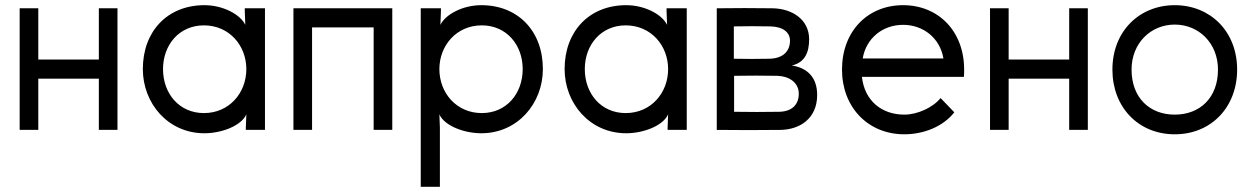

<svg xmlns="http://www.w3.org/2000/svg" viewBox="-20 -502 4840 742"><path d="M434 -470H362V-272H128V-470H56V0H128V-198H362V0H434Z M768 -65C673 -65 610 -140 610 -235C610 -329 673 -404 768 -404C866 -404 932 -326 932 -235C932 -143 866 -65 768 -65ZM532 -235C532 -103 629 13 770 13C835 13 912 -15 932 -60L930 -8V0H1004V-470H926V-458L928 -406C908 -447 841 -482 770 -482C628 -482 532 -382 532 -235Z M1186 -396H1424V0H1496V-470H1114V0H1186Z M1842 -65C1744 -65 1678 -143 1678 -235C1678 -326 1744 -404 1842 -404C1937 -404 2000 -329 2000 -235C2000 -140 1937 -65 1842 -65ZM1606 220H1680V-8L1678 -60C1698 -15 1775 13 1840 13C1981 13 2078 -103 2078 -235C2078 -382 1982 -482 1840 -482C1769 -482 1702 -447 1682 -406L1684 -458V-470H1606Z M2398 -65C2303 -65 2240 -140 2240 -235C2240 -329 2303 -404 2398 -404C2496 -404 2562 -326 2562 -235C2562 -143 2496 -65 2398 -65ZM2162 -235C2162 -103 2259 13 2400 13C2465 13 2542 -15 2562 -60L2560 -8V0H2634V-470H2556V-458L2558 -406C2538 -447 2471 -482 2400 -482C2258 -482 2162 -382 2162 -235Z M2816 -275V-400C2863 -401 2910 -401 2957 -400C3006 -399 3033 -377 3033 -345C3033 -304 3006 -276 2953 -275C2907 -274 2862 -274 2816 -275ZM2750 0C2832 1 2914 1 2996 0C3071 -1 3138 -44 3138 -135C3138 -205 3098 -240 3040 -249C3091 -260 3107 -301 3107 -350C3107 -427 3041 -469 2965 -470C2893 -471 2822 -471 2750 -470ZM2817 -70V-209C2870 -210 2931 -210 2984 -209C3028 -208 3067 -184 3067 -140C3067 -98 3041 -71 2991 -70C2936 -69 2872 -69 2817 -70Z M3668 -68 3615 -123C3585 -86 3525 -59 3475 -59C3387 -59 3321 -113 3311 -205H3705C3706 -214 3706 -224 3706 -233C3706 -381 3607 -482 3470 -482C3333 -482 3234 -381 3234 -233C3234 -88 3334 17 3475 17C3550 17 3625 -13 3668 -68ZM3314 -276C3327 -354 3391 -406 3470 -406C3549 -406 3613 -354 3626 -276Z M4184 -470H4112V-272H3878V-470H3806V0H3878V-198H4112V0H4184Z M4520 -407C4613 -407 4687 -335 4687 -233C4687 -124 4617 -59 4520 -59C4423 -59 4353 -124 4353 -233C4353 -335 4427 -407 4520 -407ZM4279 -233C4279 -88 4379 17 4520 17C4661 17 4761 -88 4761 -233C4761 -381 4657 -482 4520 -482C4383 -482 4279 -381 4279 -233Z"/></svg>

Font: Kreadon Medium
Style: Regular
Weight: 500
Designer: kohakuno
Foundry: StudioGnu
Version: Version 1.000;Glyphs 3.1.2 (3151)